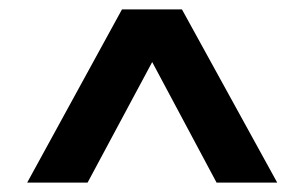

<svg xmlns="http://www.w3.org/2000/svg" viewBox="-20 -760 650 410"><path d="M572 -370H442.5L305 -627.5L167 -370H38L240.5 -740H368.5Z"/></svg>

Font: Encode Sans SemiBold
Style: Regular
Weight: 600
Designer: Multiple Designers
Foundry: Impallari Type
Version: Version 2.000